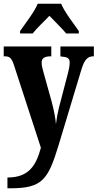

<svg xmlns="http://www.w3.org/2000/svg" viewBox="-22 -786 525 1033"><path d="M86 -619V-606H154C174 -633 217 -672 244 -701C268 -675 319 -626 334 -606H402V-619C376 -657 325 -721 307 -766H181C163 -721 112 -657 86 -619ZM18 169V227H35C207 227 237 179 293 -4L416 -412C432 -465 450 -483 480 -483H483V-536H303V-483L307 -482C339 -479 353 -475 353 -449C353 -434 348 -408 344 -394L295 -206C288 -178 283 -151 279 -118C277 -146 269 -190 256 -239L212 -397C206 -417 202 -435 202 -450C202 -470 214 -483 251 -483H254V-536H-2V-483H3C28 -483 40 -476 53 -436L198 9C172 105 133 169 18 169Z"/></svg>

Font: Noto Serif Hebrew ExtraCondensed ExtraBold
Style: Regular
Weight: 800
Width: 2
Designer: Monotype Design Team
Foundry: Monotype Imaging Inc.
Version: Version 2.004